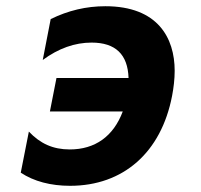

<svg xmlns="http://www.w3.org/2000/svg" viewBox="-20 -580 642 614"><path d="M204.1 14.2C374.5 14.2 495.6 -92.8 530.3 -273.4C535.2 -298.8 538.6 -327.1 538.6 -353.5C538.6 -458.5 484.9 -560.1 316.9 -560.1C255.4 -560.1 198.2 -546.4 142.1 -519L116.7 -388.2C167 -425.3 219.2 -443.8 272.9 -443.8C349.1 -443.8 388.7 -406.2 391.1 -330.6H160.6L139.6 -223.6H372.6C342.8 -144 284.2 -102.1 203.1 -102.1C148.9 -102.1 108.4 -121.1 72.3 -159.2L46.4 -27.8C88.4 0 142.1 14.2 204.1 14.2Z"/></svg>

Font: Hack
Style: Bold Oblique
Weight: 700
Italic angle: -12°
Monospace: yes
Designer: Christopher Simpkins
Foundry: Christopher Simpkins
Version: Version 2.010